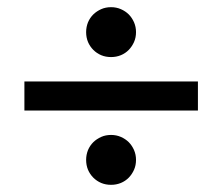

<svg xmlns="http://www.w3.org/2000/svg" viewBox="-20 -603 620 535"><path d="M48 -376V-295H531.5V-376ZM220 -513.5C220 -503.5 221.8 -494.3 225.2 -486C228.8 -477.7 233.7 -470.3 240 -464C246.3 -457.7 253.7 -452.7 262 -449.2C270.3 -445.7 279.5 -444 289.5 -444C299.2 -444 308.3 -445.7 316.8 -449.2C325.3 -452.7 332.6 -457.7 338.8 -464C344.9 -470.3 349.8 -477.7 353.5 -486C357.2 -494.3 359 -503.5 359 -513.5C359 -523.2 357.2 -532.2 353.5 -540.8C349.8 -549.2 344.9 -556.6 338.8 -562.8C332.6 -568.9 325.3 -573.8 316.8 -577.5C308.3 -581.2 299.2 -583 289.5 -583C279.5 -583 270.3 -581.2 262 -577.5C253.7 -573.8 246.3 -568.9 240 -562.8C233.7 -556.6 228.8 -549.2 225.2 -540.8C221.8 -532.2 220 -523.2 220 -513.5ZM220 -157.5C220 -147.5 221.8 -138.3 225.2 -130C228.8 -121.7 233.7 -114.3 240 -108C246.3 -101.7 253.7 -96.7 262 -93.2C270.3 -89.7 279.5 -88 289.5 -88C299.2 -88 308.3 -89.7 316.8 -93.2C325.3 -96.7 332.6 -101.7 338.8 -108C344.9 -114.3 349.8 -121.7 353.5 -130C357.2 -138.3 359 -147.5 359 -157.5C359 -167.2 357.2 -176.2 353.5 -184.8C349.8 -193.2 344.9 -200.6 338.8 -206.8C332.6 -212.9 325.3 -217.8 316.8 -221.5C308.3 -225.2 299.2 -227 289.5 -227C279.5 -227 270.3 -225.2 262 -221.5C253.7 -217.8 246.3 -212.9 240 -206.8C233.7 -200.6 228.8 -193.2 225.2 -184.8C221.8 -176.2 220 -167.2 220 -157.5Z"/></svg>

Font: Lato Semibold
Style: Regular
Weight: 600
Designer: Lukasz Dziedzic
Foundry: tyPoland Lukasz Dziedzic
Version: Version 2.006; 2014-01-15